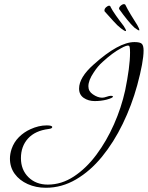

<svg xmlns="http://www.w3.org/2000/svg" viewBox="-20 -841 699 908"><path d="M197 47Q150 47 111 29.5Q72 12 49.5 -19Q27 -50 27 -91Q27 -113 35 -137Q46 -169 69.5 -192.5Q93 -216 124 -230Q163 -248 201 -248Q227 -248 227 -240Q227 -233 210 -231Q146 -223 112.5 -186Q79 -149 79 -93Q79 -38 114.5 -3Q150 32 206 32Q271 32 329.5 -6.5Q388 -45 436 -109.5Q484 -174 519 -253Q554 -332 572 -414Q583 -468 589 -513Q595 -558 595 -593Q595 -624 589 -625Q579 -628 551 -612Q532 -602 510.5 -586Q489 -570 465 -548Q443 -529 423 -498Q398 -461 398 -433Q398 -409 419 -395Q442 -379 463 -379Q472 -379 484.5 -383.5Q497 -388 505 -388Q514 -388 514 -384Q514 -378 485 -370Q458 -363 428 -363Q398 -363 376 -378Q354 -393 354 -422Q354 -475 423 -536Q541 -642 616 -642Q643 -642 651 -633.5Q659 -625 659 -602Q659 -549 629 -438Q603 -343 560.5 -255.5Q518 -168 462.5 -100Q407 -32 339.5 7.5Q272 47 197 47ZM637 -697Q634 -697 615 -711Q600 -725 581 -748.5Q562 -772 545 -796Q543 -798 543 -800Q543 -808 552.5 -815.5Q562 -823 569 -821Q572 -821 574 -816Q582 -799 598 -772.5Q614 -746 630 -721Q639 -705 639 -699Q639 -697 637 -697ZM574 -694Q569 -694 552 -707Q536 -719 515.5 -742Q495 -765 475 -787Q474 -788 474 -792Q474 -800 482 -807Q490 -814 496 -814Q502 -814 503 -808Q511 -792 529 -766.5Q547 -741 565 -718Q576 -701 576 -696Q576 -694 574 -694Z"/></svg>

Font: Ephesis
Style: Regular
Weight: 400
Designer: Robert E. Leuschke
Foundry: Robert E. Leuschke
Version: Version 1.010; ttfautohint (v1.8.3)